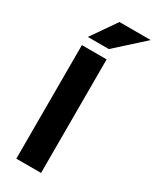

<svg xmlns="http://www.w3.org/2000/svg" viewBox="-238 -1008 866 1069"><g transform="rotate(30 195.5 -473.0)"><path d="M79 -786 190 -946H391L214 -786ZM73 -730H232V0H73Z"/></g></svg>

Font: Freely
Style: Bold
Weight: 700
Designer: Kris Sowersby
Foundry: Klim Type Foundry
Version: Version 1.006;hotconv 1.0.113;makeotfexe 2.5.65598;200799169